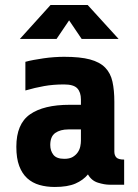

<svg xmlns="http://www.w3.org/2000/svg" viewBox="-20 -735 549 764"><path d="M416 0Q396 0 370 -8Q344 -16 330 -41Q311 -18 280 -4.5Q249 9 198 9Q165 9 137 1Q109 -7 88.5 -25.5Q68 -44 56.5 -74.5Q45 -105 45 -151Q45 -242 99.5 -280Q154 -318 257 -318H302V-339Q302 -368 287.5 -383.5Q273 -399 235 -399Q192 -399 155.5 -392.5Q119 -386 81 -375V-489Q95 -493 114 -496.5Q133 -500 153.5 -503Q174 -506 195.5 -507.5Q217 -509 235 -509Q299 -509 338 -498.5Q377 -488 398.5 -466Q420 -444 427.5 -410Q435 -376 435 -330V-132Q435 -117 443 -108.5Q451 -100 474 -100V0ZM236 -103Q257 -103 269.5 -110.5Q282 -118 289.5 -129Q297 -140 299.5 -152.5Q302 -165 302 -175V-220H252Q220 -220 200 -206Q180 -192 180 -158Q180 -135 192.5 -119Q205 -103 236 -103ZM305 -580 255 -654 205 -580H59L181 -715H329L452 -580Z"/></svg>

Font: Share
Style: Bold
Weight: 700
Designer: Ralph du Carrois
Version: Version 1.002